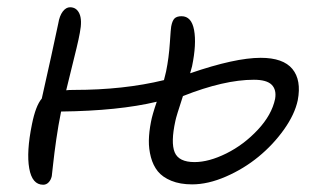

<svg xmlns="http://www.w3.org/2000/svg" viewBox="-20 -548 883 534"><path d="M100.1 -34.2Q69.3 -34.2 61.3 -79.8Q53.2 -125.5 68.8 -202.1Q79.1 -253.9 96.2 -273.9Q125.5 -403.8 142.1 -482.9Q145.5 -503.9 154.5 -515.9Q163.6 -527.8 174.8 -527.8Q192.9 -527.8 200.9 -510Q209 -492.2 202.1 -457Q199.2 -440.4 192.9 -414.3Q186.5 -388.2 177.5 -351.6Q168.5 -314.9 164.1 -296.9Q169.9 -297.9 186 -297.9Q324.2 -297.9 436 -325.2Q437 -329.1 439 -337.2Q440.9 -345.2 441.9 -349.1Q449.7 -387.2 452.4 -428.7Q455.1 -470.2 456.1 -474.1Q459 -490.2 465.3 -496.6Q471.7 -502.9 484.9 -502.9Q512.7 -502.9 519.8 -464.4Q526.9 -425.8 514.2 -363.8Q513.7 -361.8 508.8 -344.2Q633.8 -387.2 705.1 -387.2Q767.6 -387.2 793.2 -356.2Q818.8 -325.2 808.1 -269Q799.8 -230 769.8 -187.7Q739.7 -145.5 699 -112.1Q658.2 -78.6 608.4 -56.9Q558.6 -35.2 514.2 -35.2Q481 -35.2 456.5 -45.2Q432.1 -55.2 418.9 -71.5Q405.8 -87.9 399.7 -110.8Q393.6 -133.8 394 -157.7Q394.5 -181.6 399.9 -209Q403.3 -228 416 -265.1Q310.1 -239.7 149.9 -237.8Q142.1 -199.2 136.5 -160.2Q130.9 -121.1 127.9 -92.8Q125 -64.5 124 -58.1Q121.6 -47.4 115.2 -40.8Q108.9 -34.2 100.1 -34.2ZM467.8 -211.9Q454.6 -151.9 465.8 -124.5Q477.1 -97.2 521 -97.2Q561 -97.2 609.6 -121.3Q658.2 -145.5 697 -187Q735.8 -228.5 745.1 -272.9Q749.5 -298.3 735.6 -312.3Q721.7 -326.2 686 -326.2Q603.5 -326.2 488.8 -280.8Q469.7 -222.7 467.8 -211.9Z"/></svg>

Font: Shantell Sans Irregular Bouncy
Style: Italic
Weight: 300
Italic angle: -11.31°
Designer: Stephen Nixon, Anya Danilova, Shantell Martin
Foundry: Arrow Type
Version: Version 1.006;[9816181b4]